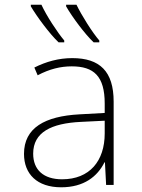

<svg xmlns="http://www.w3.org/2000/svg" viewBox="-20 -786 603 816"><path d="M378 -606H402V-614C373 -647 326 -722 305 -766H261V-759C286 -715 340 -642 378 -606ZM229 -606H253V-614C224 -648 177 -720 156 -766H111V-759C137 -715 191 -642 229 -606ZM240 10C337 10 394 -36 424 -96H426L431 0H463V-354C463 -483 404 -539 287 -539C229 -539 176 -524 126 -499L140 -466C191 -493 238 -504 285 -504C379 -504 425 -462 425 -346V-306L317 -300C171 -292 82 -243 82 -132C82 -46 138 10 240 10ZM244 -24C165 -24 121 -64 121 -133C121 -224 198 -262 324 -268L425 -273V-219C425 -102 361 -24 244 -24Z"/></svg>

Font: Noto Sans Mono SemiCondensed ExtraLight
Style: Regular
Weight: 200
Width: 4
Designer: Monotype Design Team
Foundry: Monotype Imaging Inc.
Version: Version 2.014